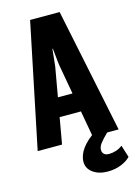

<svg xmlns="http://www.w3.org/2000/svg" viewBox="-140 -784 750 1064"><g transform="rotate(-15 235.0 -251.5)"><path d="M-4.4 0H135.3L210.9 -428.2Q213.4 -446.3 216.3 -480Q219.2 -513.7 221.2 -526.9H223.6Q225.6 -513.7 228.5 -480Q231.4 -446.3 234.4 -428.2L311 0H460L312.5 -712.9H143.1ZM96.2 -150.4H357.9L337.9 -258.8H115.7ZM225.1 123.5Q225.1 162.1 258.3 186Q291.5 210 342.3 210Q385.7 210 420.4 195.6Q455.1 181.2 473.6 161.1L451.7 91.3Q434.1 105 413.8 111.3Q393.6 117.7 374 117.7Q355 117.7 345.5 108.6Q335.9 99.6 335.9 84.5Q335.9 67.9 348.1 50.5Q360.4 33.2 395 -1L337.4 -27.3Q279.3 10.7 252.2 48.6Q225.1 86.4 225.1 123.5Z"/></g></svg>

Font: Roboto Flex
Style: wght 700 wdth 25 opsz 34 GRAD 0.00 slnt 0.00 XTRA 468 XOPQ 96 YOPQ 79 YTLC 514 YTUC 712 YTAS 750 YTDE -203.00 YTFI 738
Weight: 700
Width: 1
Designer: Berlow after Robertson
Foundry: Google
Version: Version 3.100